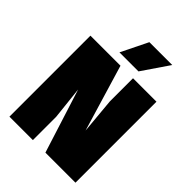

<svg xmlns="http://www.w3.org/2000/svg" viewBox="-260 -1047 1170 1170"><g transform="rotate(45 325.0 -462.0)"><path d="M41 -698H300L429 -268L408 -498V-698H610V0H351L220 -413L243 -201V0H41ZM323 -924H520L402 -751H238Z"/></g></svg>

Font: Azeret Mono Black
Style: Regular
Weight: 900
Designer: Martin Vácha
Foundry: Displaay
Version: Version 1.000; Glyphs 3.0.3, build 3074